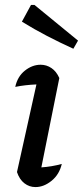

<svg xmlns="http://www.w3.org/2000/svg" viewBox="-20 -753 337 780"><path d="M231 -87Q221 -44 189.5 -18.5Q158 7 124 7Q99 7 79 -8.5Q59 -24 49 -54L128 -410Q81 -408 42 -400Q51 -442 81 -466Q111 -490 145 -490Q169 -490 189 -476.5Q209 -463 221 -436L148 -73Q191 -76 231 -87ZM278 -555Q223 -580 171 -607Q119 -634 69 -665L106 -733H120L297 -588Z"/></svg>

Font: Piazzolla Medium
Style: Italic
Weight: 500
Italic angle: -11.3°
Designer: Juan Pablo del Peral
Foundry: Huerta Tipografica
Version: Version 1.330